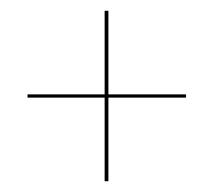

<svg xmlns="http://www.w3.org/2000/svg" viewBox="-20 -490 395 356"><path d="M174 -309V-154H181V-309H325V-315H181V-470H174V-315H31V-309Z"/></svg>

Font: Moniqa SemBd Display
Style: Regular
Weight: 600
Designer: Rajesh Rajput
Foundry: Rajesh Rajput
Version: Version 1.000